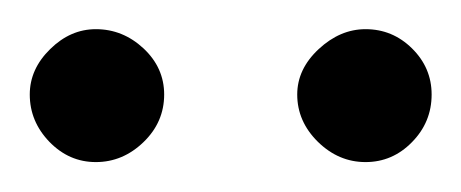

<svg xmlns="http://www.w3.org/2000/svg" viewBox="-20 -606 310 129"><path d="M270 -542.5Q270 -523.9 256.8 -510.5Q243.7 -497.1 225.6 -497.1Q207.5 -497.1 193.6 -510.7Q179.7 -524.4 179.7 -542.5Q179.7 -559.6 194.1 -573Q208.5 -586.4 225.6 -586.4Q243.7 -586.4 256.8 -573.5Q270 -560.5 270 -542.5ZM90.3 -542.5Q90.3 -523.9 76.4 -510.5Q62.5 -497.1 44.4 -497.1Q26.4 -497.1 13.2 -510.7Q0 -524.4 0 -542.5Q0 -559.6 13.7 -573Q27.3 -586.4 44.4 -586.4Q62.5 -586.4 76.4 -573.5Q90.3 -560.5 90.3 -542.5Z"/></svg>

Font: Scheherazade New Rohingya
Style: Regular
Weight: 400
Designer: SIL International
Foundry: SIL International
Version: Version 3.000 ; LngRng